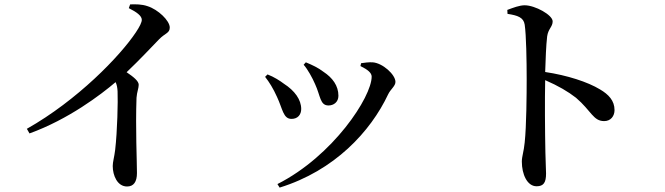

<svg xmlns="http://www.w3.org/2000/svg" viewBox="-20 -800 3020 872"><path d="M565 -763C601 -745 624 -728 624 -710C624 -699 615 -680 597 -653C525 -545 332 -345 102 -215L114 -194C291 -258 438 -370 505 -427C511 -414 513 -402 514 -385C516 -340 513 -205 503 -119C499 -86 492 -65 492 -46C492 -3 513 47 557 47C587 47 602 26 602 -14C602 -69 595 -217 600 -356C602 -383 610 -399 610 -415C610 -432 586 -451 555 -472C616 -530 666 -584 702 -621C730 -650 751 -649 751 -675C751 -706 698 -757 650 -772C624 -781 596 -781 571 -780Z M1359 -506C1377 -486 1399 -446 1411 -418C1436 -364 1433 -321 1472 -321C1495 -321 1517 -336 1517 -365C1517 -411 1490 -447 1449 -474C1424 -493 1400 -504 1369 -517ZM1250 52C1499 -25 1663 -202 1743 -372C1754 -395 1776 -409 1776 -428C1776 -461 1718 -514 1672 -517C1655 -518 1634 -515 1620 -513L1617 -500C1650 -484 1668 -469 1668 -452C1668 -360 1493 -92 1240 36ZM1184 -451C1203 -427 1221 -398 1238 -360C1264 -305 1266 -260 1304 -260C1333 -260 1348 -280 1348 -305C1348 -347 1319 -388 1269 -420C1252 -433 1224 -451 1195 -462Z M2284 -755 2285 -737C2331 -730 2358 -721 2363 -688C2370 -641 2372 -523 2372 -441C2372 -374 2371 -227 2363 -153C2359 -111 2350 -90 2350 -66C2350 -9 2374 46 2417 46C2449 46 2460 29 2460 -12C2460 -27 2458 -59 2457 -108C2455 -203 2454 -348 2456 -436C2516 -410 2560 -384 2596 -356C2666 -296 2674 -250 2724 -250C2754 -250 2771 -273 2771 -300C2771 -343 2744 -371 2705 -394C2649 -428 2556 -458 2456 -473C2458 -531 2460 -593 2465 -635C2470 -670 2490 -678 2490 -703C2490 -732 2410 -776 2363 -776C2339 -776 2311 -765 2284 -755Z"/></svg>

Font: Noto Serif CJK JP SemiBold
Style: Regular
Weight: 600
Designer: Ryoko NISHIZUKA 西塚涼子 (kana & ideographs); Frank Grießhammer (Latin, Greek & Cyrillic); Wenlong ZHANG 张文龙 (bopomofo); San
Foundry: Adobe
Version: Version 2.001;hotconv 1.1.0;makeotfexe 2.6.0